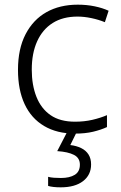

<svg xmlns="http://www.w3.org/2000/svg" viewBox="-20 -562 516 822"><path d="M301 10Q224 10 169 -22.5Q114 -55 85.5 -116Q57 -177 57 -263Q57 -353 89.5 -415.5Q122 -478 179 -510Q236 -542 313 -542Q351 -542 385 -535Q419 -528 445 -516L429 -467Q402 -478 371 -484.5Q340 -491 312 -491Q249 -491 205.5 -463.5Q162 -436 139 -385Q116 -334 116 -264Q116 -198 136 -147.5Q156 -97 196.5 -69Q237 -41 301 -41Q341 -41 375.5 -49Q410 -57 438 -69V-18Q412 -6 378.5 2Q345 10 301 10ZM370 142Q370 187 335.5 213.5Q301 240 240 240Q223 240 209.5 238.5Q196 237 186 234V195Q197 198 211 199Q225 200 241 200Q278 200 300 186.5Q322 173 322 143Q322 114 296.5 101Q271 88 225 85L269 0H310L281 59Q307 62 327.5 72Q348 82 359 99.5Q370 117 370 142Z"/></svg>

Font: Noto Sans Hebrew Light
Style: Regular
Weight: 300
Designer: Monotype Design Team
Foundry: Monotype Imaging Inc.
Version: Version 2.003